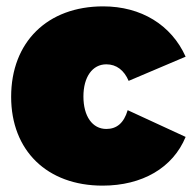

<svg xmlns="http://www.w3.org/2000/svg" viewBox="-20 -575 603 603"><path d="M384 -321 563 -397C518 -497 423 -555 304 -555C129 -555 15 -443 15 -271C15 -102 128 8 302 8C427 8 523 -48 563 -145L381 -229C369 -188 346 -170 314 -170C270 -170 242 -210 242 -272C242 -333 270 -373 314 -373C346 -373 370 -354 384 -321Z"/></svg>

Font: Montserrat-Arabic Black
Style: Regular
Weight: 900
Designer: Mohamed Gaber
Foundry: Kief Type Foundry
Version: Version 5.008;PS 005.008;hotconv 1.0.88;makeotf.lib2.5.64775